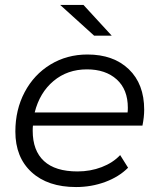

<svg xmlns="http://www.w3.org/2000/svg" viewBox="-20 -750 644 775"><path d="M113 -243Q112 -236 112 -222Q112 -142 157.5 -100Q203 -58 293 -58Q345 -58 390.5 -75.5Q436 -93 465 -124L497 -73Q460 -36 404.5 -15.5Q349 5 287 5Q173 5 107.5 -55Q42 -115 42 -219Q42 -307 79.5 -378Q117 -449 183.5 -489.5Q250 -530 333 -530Q438 -530 500 -470.5Q562 -411 562 -307Q562 -278 555 -243ZM120 -296H495Q496 -303 496 -315Q496 -389 451 -429.5Q406 -470 331 -470Q252 -470 196 -423Q140 -376 120 -296ZM223 -730H317L431 -606H360Z"/></svg>

Font: Idrija
Style: Italic
Weight: 400
Italic angle: -11.3°
Designer: Julieta Ulanovsky
Foundry: Julieta Ulanovsky
Version: Version 7.200